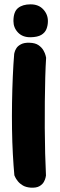

<svg xmlns="http://www.w3.org/2000/svg" viewBox="-20 -698 278 893"><path d="M123.2 174.8Q101.2 173.2 86.6 164.8Q72 156.2 63 144.9Q54 133.5 50.4 125.4Q46.8 117.2 46.8 117.2Q42.8 74 39.8 18.9Q36.8 -36.2 35.9 -97.6Q35 -159 36 -220.9Q37 -282.8 39.5 -341Q42 -399.2 46 -447.5Q46 -447.5 48 -455.6Q50 -463.8 56.5 -474.1Q63 -484.5 77.8 -492.2Q92.5 -500 117 -499.2Q143.8 -498.5 159.1 -487.9Q174.5 -477.2 182.1 -463.6Q189.8 -450 192.1 -439.8Q194.5 -429.5 194.5 -429.5Q192 -391 190.5 -338Q189 -285 188.5 -225.1Q188 -165.2 188.2 -103.4Q188.5 -41.5 190 15.4Q191.5 72.2 193.8 118.2Q193.8 118.2 192.1 127.2Q190.5 136.2 184 148Q177.5 159.8 163.2 168Q149 176.2 123.2 174.8ZM123 -524.8Q85.8 -524 64.1 -546.4Q42.5 -568.8 42.5 -600Q42.5 -643.2 63.8 -660.5Q85 -677.8 122.2 -677.8Q159.5 -677.8 181.1 -654.5Q202.8 -631.2 202.8 -600Q202.8 -579.8 196 -562.8Q189.2 -545.8 171.9 -535.6Q154.5 -525.5 123 -524.8Z"/></svg>

Font: Sour Gummy Black
Style: Regular
Weight: 900
Version: Version 1.000